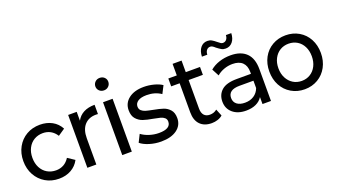

<svg xmlns="http://www.w3.org/2000/svg" viewBox="-64 -1280 3174 1810"><g transform="rotate(-20 1522.5 -375.5)"><path d="M155.5 -29C195.2 -5.7 240.3 6 291 6C336.3 6 376.7 -3.8 412 -23.5C447.3 -43.2 474.7 -71.3 494 -108L425 -154C409 -128.7 389.7 -109.7 367 -97C343.7 -84.3 318 -78 290 -78C257.3 -78 228 -85.7 202 -101C176 -116.3 155.7 -138.2 141 -166.5C126.3 -194.8 119 -227.7 119 -265C119 -301.7 126.3 -334.2 141 -362.5C155.7 -390.8 176 -412.7 202 -428C228 -443.3 257.3 -451 290 -451C318 -451 343.5 -444.7 366.5 -432C389.5 -419.3 409 -400.3 425 -375L494 -422C474.7 -458.7 447.3 -486.7 412 -506C376.7 -525.3 336.3 -535 291 -535C240.3 -535 195.2 -523.5 155.5 -500.5C115.8 -477.5 84.7 -445.5 62 -404.5C39.3 -363.5 28 -317 28 -265C28 -213 39.3 -166.5 62 -125.5C84.7 -84.5 115.8 -52.3 155.5 -29Z M730 -511C699.3 -495 676 -471.7 660 -441V-530H574V0H664V-264C664 -321.3 678 -365.5 706 -396.5C734 -427.5 772.3 -443 821 -443C829 -443 835.7 -442.7 841 -442V-535C797.7 -535 760.7 -527 730 -511Z M924 -530V0H1020V-530ZM925.5 -650C937.8 -638 953.3 -632 972 -632C990.7 -632 1006.2 -638.2 1018.5 -650.5C1030.8 -662.8 1037 -678 1037 -696C1037 -713.3 1030.8 -727.8 1018.5 -739.5C1006.2 -751.2 990.7 -757 972 -757C953.3 -757 937.8 -750.8 925.5 -738.5C913.2 -726.2 907 -711.3 907 -694C907 -676.7 913.2 -662 925.5 -650Z M1197.5 -11.5C1235.2 0.2 1274.3 6 1315 6C1381.7 6 1434.3 -8.2 1473 -36.5C1511.7 -64.8 1531 -103 1531 -151C1531 -187 1522.2 -215 1504.5 -235C1486.8 -255 1465.7 -269.2 1441 -277.5C1416.3 -285.8 1384 -293.7 1344 -301C1313.3 -307 1289.8 -312.3 1273.5 -317C1257.2 -321.7 1243.3 -329 1232 -339C1220.7 -349 1215 -362.7 1215 -380C1215 -402 1225 -419.7 1245 -433C1265 -446.3 1294 -453 1332 -453C1387.3 -453 1435.3 -439 1476 -411L1515 -487C1493.7 -501.7 1466.3 -513.3 1433 -522C1399.7 -530.7 1366.3 -535 1333 -535C1269.7 -535 1219.2 -520.5 1181.5 -491.5C1143.8 -462.5 1125 -424 1125 -376C1125 -338.7 1134.2 -309.7 1152.5 -289C1170.8 -268.3 1192.7 -253.7 1218 -245C1243.3 -236.3 1276 -228.7 1316 -222C1345.3 -216.7 1368 -211.8 1384 -207.5C1400 -203.2 1413.3 -196.3 1424 -187C1434.7 -177.7 1440 -165 1440 -149C1440 -101 1400.7 -77 1322 -77C1290 -77 1258.3 -82 1227 -92C1195.7 -102 1169 -115.3 1147 -132L1109 -56C1130.3 -38 1159.8 -23.2 1197.5 -11.5Z M1931 -31 1903 -100C1883 -83.3 1859.3 -75 1832 -75C1806.7 -75 1787.3 -82.7 1774 -98C1760.7 -113.3 1754 -135.3 1754 -164V-451H1897V-530H1754V-646H1664V-530H1579V-451H1664V-160C1664 -106.7 1677.8 -65.7 1705.5 -37C1733.2 -8.3 1772 6 1822 6C1842.7 6 1862.7 2.8 1882 -3.5C1901.3 -9.8 1917.7 -19 1931 -31Z M2361 -481C2324.3 -517 2271.7 -535 2203 -535C2163 -535 2125.2 -529.2 2089.5 -517.5C2053.8 -505.8 2023 -489 1997 -467L2035 -395C2054.3 -412.3 2078 -426.2 2106 -436.5C2134 -446.8 2162.7 -452 2192 -452C2236 -452 2269.3 -441 2292 -419C2314.7 -397 2326 -365.3 2326 -324V-305H2183C2113.7 -305 2063 -290.8 2031 -262.5C1999 -234.2 1983 -196.7 1983 -150C1983 -103.3 1999.7 -65.7 2033 -37C2066.3 -8.3 2111 6 2167 6C2205 6 2238 -0.5 2266 -13.5C2294 -26.5 2315.7 -45.3 2331 -70V0H2416V-320C2416 -391.3 2397.7 -445 2361 -481ZM2271.5 -92.5C2246.5 -76.2 2216.7 -68 2182 -68C2147.3 -68 2120.3 -75.7 2101 -91C2081.7 -106.3 2072 -127.3 2072 -154C2072 -208.7 2110.3 -236 2187 -236H2326V-162C2314.7 -132 2296.5 -108.8 2271.5 -92.5ZM2143.5 -620C2155.2 -613.3 2169 -610 2185 -610C2213.7 -610 2236.8 -620.8 2254.5 -642.5C2272.2 -664.2 2281.7 -693 2283 -729H2229C2228.3 -710.3 2223.3 -695.7 2214 -685C2204.7 -674.3 2192.7 -669 2178 -669C2170.7 -669 2163.7 -671.2 2157 -675.5C2150.3 -679.8 2141.3 -686.7 2130 -696C2114 -709.3 2099.8 -719.5 2087.5 -726.5C2075.2 -733.5 2061 -737 2045 -737C2016.3 -737 1993.2 -726 1975.5 -704C1957.8 -682 1948.3 -652.3 1947 -615H2001C2001.7 -634.3 2006.7 -649.5 2016 -660.5C2025.3 -671.5 2037.3 -677 2052 -677C2059.3 -677 2066.7 -674.8 2074 -670.5C2081.3 -666.2 2090 -659.3 2100 -650C2117.3 -636.7 2131.8 -626.7 2143.5 -620Z M2621.5 -29C2661.2 -5.7 2705.7 6 2755 6C2804.3 6 2848.7 -5.7 2888 -29C2927.3 -52.3 2958 -84.5 2980 -125.5C3002 -166.5 3013 -213 3013 -265C3013 -317 3002 -363.5 2980 -404.5C2958 -445.5 2927.3 -477.5 2888 -500.5C2848.7 -523.5 2804.3 -535 2755 -535C2705.7 -535 2661.2 -523.5 2621.5 -500.5C2581.8 -477.5 2551 -445.5 2529 -404.5C2507 -363.5 2496 -317 2496 -265C2496 -213 2507 -166.5 2529 -125.5C2551 -84.5 2581.8 -52.3 2621.5 -29ZM2841 -101.5C2815.7 -85.8 2787 -78 2755 -78C2723 -78 2694.3 -85.8 2669 -101.5C2643.7 -117.2 2623.7 -139.2 2609 -167.5C2594.3 -195.8 2587 -228.3 2587 -265C2587 -301.7 2594.3 -334.2 2609 -362.5C2623.7 -390.8 2643.7 -412.7 2669 -428C2694.3 -443.3 2723 -451 2755 -451C2787 -451 2815.7 -443.3 2841 -428C2866.3 -412.7 2886.2 -390.8 2900.5 -362.5C2914.8 -334.2 2922 -301.7 2922 -265C2922 -228.3 2914.8 -195.8 2900.5 -167.5C2886.2 -139.2 2866.3 -117.2 2841 -101.5Z"/></g></svg>

Font: Rookery
Style: Regular
Weight: 400
Designer: Ryan Kimball / Julieta Ulanovsky
Foundry: Motorola Mobility LLC.
Version: Version 1.0